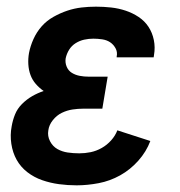

<svg xmlns="http://www.w3.org/2000/svg" viewBox="-20 -548 540 576"><path d="M210 8Q183 8 157 4.5Q131 1 106.5 -7.5Q82 -16 62 -31.5Q42 -47 30 -68.5Q18 -90 14 -116.5Q10 -143 15 -169Q18 -187 25 -204.5Q32 -222 46 -236Q60 -250 76.5 -259.5Q93 -269 111 -275Q98 -284 87.5 -296Q77 -308 71.5 -323Q66 -338 65 -355Q64 -372 67 -389Q71 -410 80.5 -431Q90 -452 105 -469Q120 -486 140.5 -497.5Q161 -509 182 -516Q203 -523 224.5 -525.5Q246 -528 268 -528Q291 -528 313.5 -525.5Q336 -523 357 -516Q378 -509 396 -497Q414 -485 425.5 -467.5Q437 -450 441.5 -428Q446 -406 442 -383L441 -376H330V-378Q333 -392 326.5 -403.5Q320 -415 310 -421.5Q300 -428 286.5 -430Q273 -432 260 -432Q246 -432 232.5 -429Q219 -426 207 -418.5Q195 -411 187.5 -399Q180 -387 177 -373Q175 -360 180 -348Q185 -336 195.5 -329.5Q206 -323 219 -320.5Q232 -318 246 -318H303L287 -222H230Q214 -222 197.5 -219.5Q181 -217 165.5 -209.5Q150 -202 138.5 -187.5Q127 -173 125 -157Q122 -140 130 -124.5Q138 -109 152 -101Q166 -93 183 -90.5Q200 -88 218 -88Q235 -88 252 -91.5Q269 -95 285 -104Q301 -113 313.5 -127Q326 -141 332 -157L431 -125Q419 -93 395 -66Q371 -39 340.5 -22Q310 -5 276 1.5Q242 8 210 8Z"/></svg>

Font: Iosevka Custom
Style: Bold Italic
Weight: 700
Italic angle: -9°
Designer: Belleve Invis
Foundry: Belleve Invis
Version: Version 30.3.1; ttfautohint (v1.8.3)